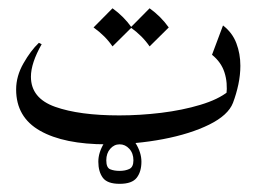

<svg xmlns="http://www.w3.org/2000/svg" viewBox="-20 -346 628 470"><path d="M82 -237.8Q55.7 -191.4 55.7 -158.2Q55.7 -105.5 115 -84.5Q174.3 -63.5 272 -63.5Q322.3 -63.5 374.5 -69.8Q426.8 -76.2 470.5 -89.4Q514.2 -102.5 538.6 -122.1L534.2 -113.8Q537.6 -143.6 529.5 -168.7Q521.5 -193.8 499 -211.9L525.9 -283.7Q548.8 -266.1 558.6 -240.2Q568.4 -214.4 568.4 -185.1Q568.4 -162.6 563.5 -139.4Q558.6 -116.2 550.3 -94.2Q538.6 -64 492.2 -41Q445.8 -18.1 379.2 -5.4Q312.5 7.3 240.7 7.3Q136.7 7.3 78.1 -25.9Q19.5 -59.1 19.5 -127Q19.5 -159.7 37.4 -190.9Q55.2 -222.2 75.2 -241.2ZM255.4 -325.7Q283.2 -305.7 302.2 -278.8L255.4 -232.4Q237.8 -258.3 209 -278.8ZM346.2 -325.7Q374 -305.7 393.1 -278.8L346.2 -232.4Q328.6 -258.3 299.8 -278.8ZM272.9 104Q242.7 104 231.7 89.1Q220.7 74.2 220.7 49.8Q220.7 27.3 234.9 4.2Q249 -19 272.9 -19Q297.4 -19 311.8 4.2Q326.2 27.3 326.2 49.8Q326.2 74.2 314.7 89.1Q303.2 104 272.9 104ZM272.9 72.3Q286.6 72.3 296.6 67.6Q306.6 63 306.6 46.4Q306.6 29.3 296.6 18.3Q286.6 7.3 272.9 7.3Q259.3 7.3 249.8 18.3Q240.2 29.3 240.2 46.4Q240.2 64.5 249.8 68.4Q259.3 72.3 272.9 72.3Z"/></svg>

Font: Lateef Light
Style: Regular
Weight: 300
Designer: SIL International
Foundry: SIL International
Version: Version 4.200